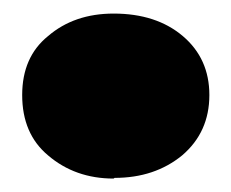

<svg xmlns="http://www.w3.org/2000/svg" viewBox="-20 -249 341 283"><path d="M147.5 14.2Q90.8 14.2 50.8 -20Q12.7 -51.8 12.7 -108.9Q12.7 -165 50.8 -195.8Q89.4 -229 147.5 -229Q210.4 -229 249.5 -195.8Q288.6 -162.6 288.6 -108.9Q288.6 -54.2 248.5 -20Q208 13.2 148.9 13.2Z"/></svg>

Font: Angkor
Style: Regular
Weight: 400
Designer: Danh Hong
Foundry: Danh Hong
Version: Version 8.000; ttfautohint (v1.8.3)